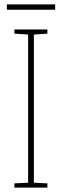

<svg xmlns="http://www.w3.org/2000/svg" viewBox="-20 -847 278 867"><path d="M229 -827H11V-803H229ZM194 0V-19L133 -22V-691L194 -695V-714H45V-695L107 -691V-22L45 -19V0Z"/></svg>

Font: Noto Sans Ethiopic Condensed Thin
Style: Regular
Weight: 100
Width: 3
Designer: Monotype Design Team
Foundry: Monotype Imaging Inc.
Version: Version 2.102